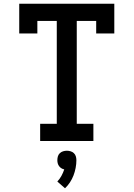

<svg xmlns="http://www.w3.org/2000/svg" viewBox="-20 -755 715 1028"><path d="M195 0V-92H284V-643H180V-576H83V-735H592V-576H495V-643H391V-92H480V0ZM328 253 287 217Q300 203 309 186.5Q318 170 324 152Q315 150 308 145.5Q301 141 296 134Q291 127 289 119Q287 111 287 103Q287 92 290 82Q293 72 300.5 65Q308 58 318 55Q328 52 338 52Q348 52 358 55Q368 58 375.5 65Q383 72 386 82Q389 92 389 103Q389 123 385 144Q381 165 373.5 184.5Q366 204 354.5 221.5Q343 239 328 253Z"/></svg>

Font: Iosevka Etoile Semibold
Style: Regular
Weight: 600
Designer: Belleve Invis
Foundry: Belleve Invis
Version: Version 22.1.2; ttfautohint (v1.8.4)